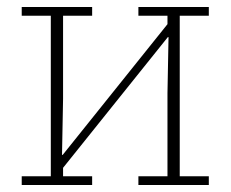

<svg xmlns="http://www.w3.org/2000/svg" viewBox="-20 -528 658 548"><path d="M42 -25H125V-483H42V-508H243V-483H160V-246L157 -86H159L458 -459V-483H375V-508H576V-483H493V-25H576V0H375V-25H458V-262L461 -422H459L160 -49V-25H243V0H42Z"/></svg>

Font: IBM Plex Serif ExtLt
Style: Regular
Weight: 200
Designer: Mike Abbink, Paul van der Laan, Pieter van Rosmalen
Foundry: Bold Monday
Version: Version 3.001